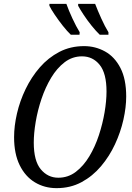

<svg xmlns="http://www.w3.org/2000/svg" viewBox="-20 -964 685 995"><path d="M273 11Q211 11 161 -19Q111 -49 82 -108Q53 -167 53 -253Q53 -311 68 -376Q83 -441 113 -503Q143 -565 186.5 -615Q230 -665 287.5 -695Q345 -725 416 -725Q474 -725 524 -697.5Q574 -670 604 -612Q634 -554 634 -464Q634 -408 619.5 -343.5Q605 -279 576 -216.5Q547 -154 503.5 -102.5Q460 -51 402.5 -20Q345 11 273 11ZM282 -43Q333 -43 373 -73.5Q413 -104 443 -154Q473 -204 492.5 -263.5Q512 -323 522 -382Q532 -441 532 -490Q532 -584 496.5 -628Q461 -672 405 -672Q355 -672 315 -641.5Q275 -611 245 -561Q215 -511 195 -451.5Q175 -392 165 -332.5Q155 -273 155 -225Q155 -130 191.5 -86.5Q228 -43 282 -43ZM497 -784Q478 -802 455 -830.5Q432 -859 413 -888Q394 -917 385 -934V-944H473Q486 -910 505 -868Q524 -826 542 -797V-784ZM347 -784Q328 -802 305.5 -830.5Q283 -859 263.5 -888Q244 -917 236 -934V-944H324Q336 -910 355.5 -868Q375 -826 393 -797L392 -784Z"/></svg>

Font: Noto Serif Condensed
Style: Italic
Weight: 400
Width: 3
Italic angle: -12°
Designer: Monotype Design Team
Foundry: Monotype Imaging Inc.
Version: Version 2.014; ttfautohint (v1.8.4.7-5d5b)